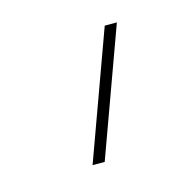

<svg xmlns="http://www.w3.org/2000/svg" viewBox="-49 -570 326 321"><g transform="rotate(-15 114.0 -410.0)"><path d="M97 -300H76L156 -520H177Z"/></g></svg>

Font: M PLUS 1p Thin
Style: Regular
Weight: 250
Version: Version 1.062